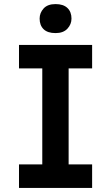

<svg xmlns="http://www.w3.org/2000/svg" viewBox="-20 -920 544 940"><path d="M73 0V-115H187V-585H73V-700H431V-585H316V-115H431V0ZM252 -758Q213 -758 193.5 -777Q174 -796 174 -829Q174 -857 193.5 -878.5Q213 -900 252 -900Q290 -900 310 -881Q330 -862 330 -829Q330 -801 310 -779.5Q290 -758 252 -758Z"/></svg>

Font: Readex Pro Medium
Style: Regular
Weight: 500
Designer: Bonnie Shaver-Troup, Thomas Jockin
Foundry: Lexend
Version: Version 1.204; ttfautohint (v1.8.4.7-5d5b)